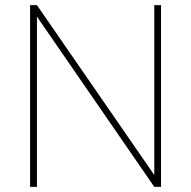

<svg xmlns="http://www.w3.org/2000/svg" viewBox="-20 -731 748 751"><path d="M609.9 -710.9V0H583.5L124.5 -666V0H97.7V-710.9H124.5L583.5 -46.4V-710.9Z"/></svg>

Font: Vazirmatn RD Thin
Style: Regular
Weight: 100
Designer: Saber Rastikerdar
Foundry: Saber Rastikerdar
Version: Version 32.102